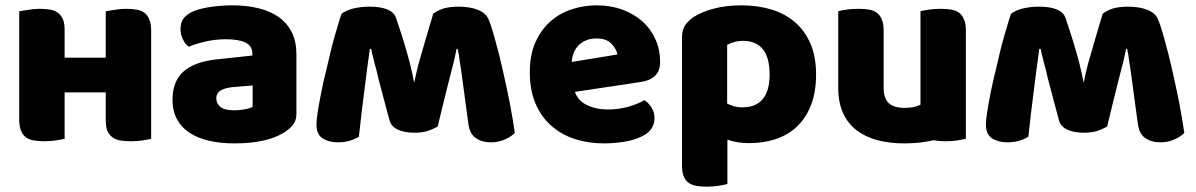

<svg xmlns="http://www.w3.org/2000/svg" viewBox="-20 -521 4480 719"><path d="M521 -473Q533 -464 539 -448Q546 -433 546 -408V-1Q536 1 513 5Q492 8 470 8Q448 8 430 5Q413 2 401 -7Q389 -16 382 -31Q376 -47 376 -72V-175H222V-1Q212 1 189 5Q168 8 146 8Q124 8 107 5Q89 2 77 -7Q65 -16 59 -31Q52 -47 52 -72V-479Q65 -481 85 -484Q106 -488 128 -488Q150 -488 168 -485Q185 -482 197 -473Q209 -464 216 -448Q222 -433 222 -408V-305H376V-479Q389 -481 408 -484Q430 -488 452 -488Q474 -488 491 -485Q509 -482 521 -473Z M858 -108Q875 -108 895.5 -111.5Q916 -115 926 -121V-201L854 -195Q826 -193 808 -183Q790 -173 790 -153Q790 -133 805.5 -120.5Q821 -108 858 -108ZM850 -501Q904 -501 948.5 -490Q993 -479 1024.5 -456.5Q1056 -434 1073 -399.5Q1090 -365 1090 -318V-94Q1090 -68 1075.5 -51.5Q1061 -35 1041 -23Q976 16 858 16Q805 16 762.5 6Q720 -4 689.5 -24Q659 -44 642.5 -75Q626 -106 626 -147Q626 -216 667 -253Q708 -290 794 -299L925 -313V-320Q925 -349 899.5 -361.5Q874 -374 826 -374Q788 -374 752 -366Q716 -358 687 -346Q674 -355 665 -373.5Q656 -392 656 -412Q656 -438 668.5 -453.5Q681 -469 707 -480Q736 -491 775.5 -496Q815 -501 850 -501Z M1588 -422Q1597 -450 1602 -469Q1616 -481 1640 -489Q1664 -496 1697 -496Q1738 -496 1768 -485Q1798 -473 1808 -452Q1819 -428 1833 -376Q1848 -324 1862 -262Q1876 -200 1889 -136Q1901 -72 1908 -23Q1894 -9 1871 1Q1847 12 1819 12Q1784 12 1762 -4Q1739 -19 1734 -57Q1724 -133 1717 -183Q1711 -224 1706 -264Q1701 -293 1699 -311Q1696 -328 1694 -338H1690Q1687 -322 1680 -292Q1672 -262 1662 -222Q1651 -180 1641 -138L1619 -47Q1599 -36 1580 -30Q1560 -24 1531 -24Q1496 -24 1471 -35Q1446 -46 1439 -69Q1428 -110 1416 -155Q1405 -197 1396 -231L1392 -249L1388 -265Q1382 -285 1380 -295Q1373 -322 1370 -338H1365Q1354 -261 1344 -178Q1333 -95 1324 -9Q1306 2 1286 7Q1266 12 1246 12Q1211 12 1188 -3Q1165 -18 1165 -55Q1165 -71 1170 -103Q1175 -135 1183 -175Q1191 -216 1202 -259Q1212 -303 1222 -344Q1233 -386 1243 -418Q1252 -451 1259 -469Q1273 -481 1302 -489Q1331 -496 1364 -496Q1448 -496 1463 -454Q1469 -436 1478 -409Q1488 -379 1497 -348Q1507 -315 1516 -280Q1525 -244 1531 -211Q1538 -246 1548 -284Q1558 -320 1569 -357Q1579 -392 1588 -422Z M2242 16Q2183 16 2132.5 -0.5Q2082 -17 2044.5 -50Q2007 -83 1985.5 -133Q1964 -183 1964 -250Q1964 -316 1985.5 -363.5Q2007 -411 2042 -441.5Q2077 -472 2122 -486.5Q2167 -501 2214 -501Q2267 -501 2310.5 -485Q2354 -469 2385.5 -441Q2417 -413 2434.5 -374Q2452 -335 2452 -289Q2452 -255 2433 -237Q2414 -219 2380 -214L2133 -177Q2144 -144 2178 -127.5Q2212 -111 2256 -111Q2297 -111 2333.5 -121.5Q2370 -132 2393 -146Q2409 -136 2420 -118Q2431 -100 2431 -80Q2431 -35 2389 -13Q2357 4 2317 10Q2277 16 2242 16ZM2214 -377Q2190 -377 2172.5 -369Q2155 -361 2144 -348.5Q2133 -336 2127.5 -320.5Q2122 -305 2121 -289L2292 -317Q2289 -337 2270 -357Q2251 -377 2214 -377Z M2757 -501Q2817 -501 2868.5 -485.5Q2920 -470 2957 -438Q2994 -406 3015 -357.5Q3036 -309 3036 -242Q3036 -178 3018 -130Q3000 -82 2967 -49.5Q2934 -17 2887.5 -1Q2841 15 2784 15Q2741 15 2704 2V168Q2694 171 2672 174.5Q2650 178 2627 178Q2605 178 2587.5 175Q2570 172 2558 163Q2546 154 2540 138.5Q2534 123 2534 98V-382Q2534 -409 2545.5 -426Q2557 -443 2577 -457Q2608 -477 2654 -489Q2700 -501 2757 -501ZM2759 -119Q2862 -119 2862 -242Q2862 -306 2836.5 -337Q2811 -368 2763 -368Q2744 -368 2729 -363.5Q2714 -359 2703 -353V-133Q2715 -127 2729 -123Q2743 -119 2759 -119Z M3572 -473Q3584 -464 3590 -448Q3597 -433 3597 -408V-1Q3587 1 3564 5Q3543 8 3521 8Q3499 8 3482 5L3475 4L3472 5Q3423 16 3366 16Q3312 16 3266 4Q3221 -8 3188 -33Q3155 -58 3137 -98Q3119 -137 3119 -193V-479Q3129 -482 3150 -485Q3172 -488 3195 -488Q3217 -488 3234 -485Q3252 -482 3264 -473Q3276 -464 3282 -448Q3289 -433 3289 -408V-193Q3289 -152 3309 -134Q3329 -117 3367 -117Q3390 -117 3405 -121Q3419 -125 3427 -129V-479Q3437 -482 3459 -485Q3480 -488 3503 -488Q3525 -488 3542 -485Q3560 -482 3572 -473Z M4095 -422Q4104 -450 4109 -469Q4123 -481 4147 -489Q4171 -496 4204 -496Q4245 -496 4275 -485Q4305 -473 4315 -452Q4326 -428 4340 -376Q4355 -324 4369 -262Q4383 -200 4396 -136Q4408 -72 4415 -23Q4401 -9 4378 1Q4354 12 4326 12Q4291 12 4269 -4Q4246 -19 4241 -57Q4231 -133 4224 -183Q4218 -224 4213 -264Q4208 -293 4206 -311Q4203 -328 4201 -338H4197Q4194 -322 4187 -292Q4179 -262 4169 -222Q4158 -180 4148 -138L4126 -47Q4106 -36 4087 -30Q4067 -24 4038 -24Q4003 -24 3978 -35Q3953 -46 3946 -69Q3935 -110 3923 -155Q3912 -197 3903 -231L3899 -249L3895 -265Q3889 -285 3887 -295Q3880 -322 3877 -338H3872Q3861 -261 3851 -178Q3840 -95 3831 -9Q3813 2 3793 7Q3773 12 3753 12Q3718 12 3695 -3Q3672 -18 3672 -55Q3672 -71 3677 -103Q3682 -135 3690 -175Q3698 -216 3709 -259Q3719 -303 3729 -344Q3740 -386 3750 -418Q3759 -451 3766 -469Q3780 -481 3809 -489Q3838 -496 3871 -496Q3955 -496 3970 -454Q3976 -436 3985 -409Q3995 -379 4004 -348Q4014 -315 4023 -280Q4032 -244 4038 -211Q4045 -246 4055 -284Q4065 -320 4076 -357Q4086 -392 4095 -422Z"/></svg>

Font: Baloo Cyrillic
Style: Regular
Weight: 400
Designer: Ek Type, Denis Ignatov
Foundry: Ek Type
Version: Version 1.50 July 26, 2019